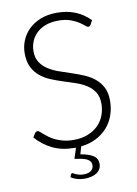

<svg xmlns="http://www.w3.org/2000/svg" viewBox="-97 -779 728 1020"><g transform="rotate(-10 267.5 -269.0)"><path d="M448 -621.5Q443.5 -613 435 -613Q428.5 -613 418.2 -622.2Q408 -631.5 390.5 -642.8Q373 -654 346.8 -663.5Q320.5 -673 282 -673Q243.5 -673 214.2 -662Q185 -651 165.2 -632Q145.5 -613 135.2 -588Q125 -563 125 -535.5Q125 -499.5 140.2 -476Q155.5 -452.5 180.5 -436Q205.5 -419.5 237.2 -408.2Q269 -397 302.5 -386Q336 -375 367.8 -361.8Q399.5 -348.5 424.5 -328.5Q449.5 -308.5 464.8 -279.2Q480 -250 480 -206.5Q480 -165.5 467.2 -129Q454.5 -92.5 429.8 -64.2Q405 -36 369 -17.5Q333 1 287 6L275 47Q320.5 54.5 343.8 69.8Q367 85 367 114.5Q367 129.5 360.2 141.5Q353.5 153.5 341.2 161.8Q329 170 312 174.2Q295 178.5 275 178.5Q254.5 178.5 235 172.8Q215.5 167 202.5 157.5L207.5 143.5Q210.5 138 215.5 138Q218 138 222.2 140.8Q226.5 143.5 233.2 146.5Q240 149.5 250 152.2Q260 155 274.5 155Q300.5 155 314.5 144Q328.5 133 328.5 114.5Q328.5 102 322 93.5Q315.5 85 303.8 79.8Q292 74.5 275.8 71.2Q259.5 68 240 65.5L258.5 8H253.5Q183.5 8 133 -16.8Q82.5 -41.5 44.5 -84.5L58.5 -106.5Q64.5 -114 72.5 -114Q77 -114 84 -108Q91 -102 101 -93.2Q111 -84.5 125 -74.2Q139 -64 157.5 -55.2Q176 -46.5 200 -40.5Q224 -34.5 254.5 -34.5Q296.5 -34.5 329.5 -47.2Q362.5 -60 385.2 -82Q408 -104 420 -134.2Q432 -164.5 432 -199Q432 -236.5 416.8 -260.8Q401.5 -285 376.5 -301.2Q351.5 -317.5 319.8 -328.5Q288 -339.5 254.5 -350Q221 -360.5 189.2 -373.5Q157.5 -386.5 132.5 -406.8Q107.5 -427 92.2 -457.2Q77 -487.5 77 -533Q77 -568.5 90.5 -601.5Q104 -634.5 130 -659.8Q156 -685 194.2 -700.2Q232.5 -715.5 281.5 -715.5Q336.5 -715.5 380.2 -698Q424 -680.5 460 -644.5Z"/></g></svg>

Font: Lato 2
Style: Regular
Weight: 300
Designer: Lukasz Dziedzic with Adam Twardoch and Botio Nikoltchev
Foundry: tyPoland Lukasz Dziedzic
Version: Version 2.015; 2015-08-06; http://www.latofonts.com/